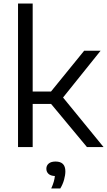

<svg xmlns="http://www.w3.org/2000/svg" viewBox="-20 -828 603 1081"><path d="M81.5 0V-808H164V-312.5H267L454 -542.5H546.5L335 -279L563 0H469.5L267.5 -243H164V0ZM268.5 233Q278 212 282.8 195Q287.5 178 289 163Q265 162 253 150.8Q241 139.5 241 122Q241 104 254.2 92.8Q267.5 81.5 293 81.5Q348 81.5 348 136.5Q348 157.5 340.8 183.8Q333.5 210 319.5 233Z"/></svg>

Font: Encode Sans SemiExpanded SemiExpanded
Style: Regular
Weight: 400
Width: 6
Designer: Multiple Designers
Foundry: Impallari Type
Version: Version 3.000; ttfautohint (v1.8.3) -l 8 -r 50 -G 200 -x 14 